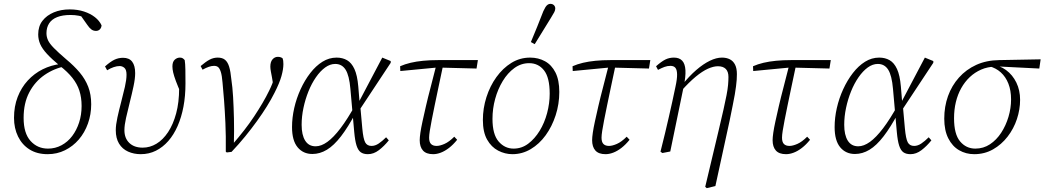

<svg xmlns="http://www.w3.org/2000/svg" viewBox="-20 -790 5440 1000"><path d="M228 13Q173 13 134 -11.5Q95 -36 74 -79Q53 -122 53 -176Q53 -236 72 -285Q91 -334 124.5 -370.5Q158 -407 202 -429Q246 -451 297 -457L298 -465L324 -446Q262 -434 212 -399.5Q162 -365 132.5 -309Q103 -253 103 -176Q103 -96 139 -56Q175 -16 230 -16Q268 -16 300.5 -33.5Q333 -51 356 -81.5Q379 -112 392 -152Q405 -192 405 -238Q405 -282 393.5 -317.5Q382 -353 357 -384.5Q332 -416 292 -447Q250 -482 225 -509Q200 -536 189.5 -560Q179 -584 179 -611Q179 -653 201 -681.5Q223 -710 260 -725.5Q297 -741 343 -741Q384 -741 417.5 -730Q451 -719 474.5 -700.5Q498 -682 509 -658Q508 -645 500 -637Q492 -629 480 -629Q466 -629 455.5 -637Q445 -645 435 -660L394 -718L439 -708L459 -681Q446 -690 428.5 -697Q411 -704 390.5 -708Q370 -712 347 -712Q306 -712 278 -701Q250 -690 236 -668.5Q222 -647 222 -617Q222 -598 230 -580.5Q238 -563 260.5 -540Q283 -517 325 -481Q366 -447 395 -412.5Q424 -378 439.5 -338Q455 -298 455 -247Q455 -194 438 -146.5Q421 -99 390.5 -63.5Q360 -28 318.5 -7.5Q277 13 228 13Z M713 13Q677 13 647 -0.5Q617 -14 600 -42Q583 -70 583 -112Q583 -139 591.5 -178Q600 -217 611 -258.5Q622 -300 630.5 -337.5Q639 -375 639 -401Q639 -427 628 -436.5Q617 -446 603 -446Q589 -446 572.5 -440.5Q556 -435 538 -424L527 -444Q555 -469 576 -479Q597 -489 621 -489Q653 -489 668.5 -468.5Q684 -448 684 -409Q684 -381 675.5 -341Q667 -301 656 -257.5Q645 -214 636.5 -176Q628 -138 628 -112Q628 -70 653.5 -45.5Q679 -21 723 -21Q761 -21 795 -41.5Q829 -62 855.5 -102Q882 -142 897.5 -199.5Q913 -257 913 -331Q913 -347 912.5 -361.5Q912 -376 912 -392L929 -358L925 -298Q906 -341 896 -368Q886 -395 882 -412.5Q878 -430 878 -444Q878 -468 890 -479Q902 -490 917 -490Q926 -490 931.5 -486.5Q937 -483 942 -477Q945 -459 945.5 -427Q946 -395 946 -355Q946 -290 935.5 -234.5Q925 -179 905 -133.5Q885 -88 856.5 -55.5Q828 -23 792 -5Q756 13 713 13Z M1156 0Q1157 -83 1154 -149Q1151 -215 1147 -267Q1143 -319 1139 -360Q1136 -397 1130 -415.5Q1124 -434 1116 -440.5Q1108 -447 1095 -447Q1082 -447 1067.5 -442Q1053 -437 1035 -427L1025 -446Q1052 -469 1072 -479.5Q1092 -490 1114 -490Q1138 -490 1152 -478.5Q1166 -467 1173.5 -442.5Q1181 -418 1185 -376Q1191 -337 1194 -285.5Q1197 -234 1198.5 -172Q1200 -110 1198 -37L1192 -39Q1224 -76 1252 -112Q1280 -148 1303.5 -183.5Q1327 -219 1347 -253Q1367 -287 1382 -318Q1391 -336 1398 -354Q1405 -372 1412 -398L1405 -336L1396 -390Q1394 -401 1391 -416.5Q1388 -432 1388 -443Q1388 -468 1399.5 -481Q1411 -494 1427 -494Q1436 -494 1442.5 -491.5Q1449 -489 1452 -486Q1454 -481 1455 -474Q1456 -467 1456 -456Q1456 -430 1446 -394Q1436 -358 1410 -307Q1393 -273 1370 -236Q1347 -199 1318.5 -159.5Q1290 -120 1257 -79.5Q1224 -39 1186 1L1161 4Z M1607 12Q1559 12 1530 -23Q1501 -58 1501 -128Q1501 -177 1512.5 -227.5Q1524 -278 1545.5 -325Q1567 -372 1596 -409.5Q1625 -447 1659.5 -468.5Q1694 -490 1733 -490Q1764 -490 1787.5 -476.5Q1811 -463 1826 -430.5Q1841 -398 1846 -340L1853 -255L1856 -243L1867 -121Q1872 -67 1882 -48.5Q1892 -30 1915 -30Q1934 -30 1952.5 -42.5Q1971 -55 1991 -75L2005 -59Q1981 -29 1953.5 -8Q1926 13 1896 13Q1873 13 1859 3Q1845 -7 1837 -32Q1829 -57 1825 -102L1805 -327Q1799 -397 1780 -427Q1761 -457 1726 -457Q1699 -457 1673.5 -438.5Q1648 -420 1625.5 -387.5Q1603 -355 1586.5 -314Q1570 -273 1560.5 -228Q1551 -183 1551 -140Q1551 -87 1569.5 -57.5Q1588 -28 1624 -28Q1653 -28 1685 -51Q1717 -74 1753.5 -122Q1790 -170 1831 -244L1839 -203H1833Q1793 -128 1756 -80Q1719 -32 1682.5 -10Q1646 12 1607 12ZM1849 -212 1846 -253 1971 -490 2015 -472V-463Z M2065 -420 2064 -445Q2089 -456 2118.5 -463Q2148 -470 2184 -473.5Q2220 -477 2261 -477H2469L2462 -433L2271 -438H2253ZM2236 13Q2200 13 2183 -6Q2166 -25 2166 -60Q2166 -74 2169.5 -98.5Q2173 -123 2180.5 -157.5Q2188 -192 2198.5 -237.5Q2209 -283 2223.5 -338Q2238 -393 2254 -457L2290 -460Q2276 -394 2264.5 -339.5Q2253 -285 2244 -241.5Q2235 -198 2228.5 -164.5Q2222 -131 2218.5 -108.5Q2215 -86 2215 -73Q2215 -50 2225 -40Q2235 -30 2254 -30Q2271 -30 2295 -40.5Q2319 -51 2346 -78L2361 -62Q2340 -36 2318.5 -19.5Q2297 -3 2276 5Q2255 13 2236 13Z M2649 13Q2610 13 2574.5 -5.5Q2539 -24 2517 -63Q2495 -102 2495 -165Q2495 -226 2513.5 -284Q2532 -342 2565.5 -388.5Q2599 -435 2643.5 -462.5Q2688 -490 2741 -490Q2784 -490 2818.5 -471Q2853 -452 2873 -412.5Q2893 -373 2893 -311Q2893 -248 2874 -189.5Q2855 -131 2822 -85.5Q2789 -40 2744.5 -13.5Q2700 13 2649 13ZM2655 -16Q2697 -16 2731 -41.5Q2765 -67 2790.5 -108.5Q2816 -150 2829.5 -201Q2843 -252 2843 -302Q2843 -386 2813.5 -423.5Q2784 -461 2736 -461Q2694 -461 2659 -435.5Q2624 -410 2598.5 -368Q2573 -326 2559 -275Q2545 -224 2545 -171Q2545 -90 2577 -53Q2609 -16 2655 -16ZM2745 -571Q2762 -611 2778 -651Q2794 -691 2810 -732Q2816 -745 2821 -753Q2826 -761 2832.5 -765.5Q2839 -770 2846 -770Q2858 -770 2865 -763Q2872 -756 2872 -746Q2872 -737 2867 -727Q2862 -717 2850 -698Q2829 -663 2807.5 -629Q2786 -595 2765 -560Z M2963 -420 2962 -445Q2987 -456 3016.5 -463Q3046 -470 3082 -473.5Q3118 -477 3159 -477H3367L3360 -433L3169 -438H3151ZM3134 13Q3098 13 3081 -6Q3064 -25 3064 -60Q3064 -74 3067.5 -98.5Q3071 -123 3078.5 -157.5Q3086 -192 3096.5 -237.5Q3107 -283 3121.5 -338Q3136 -393 3152 -457L3188 -460Q3174 -394 3162.5 -339.5Q3151 -285 3142 -241.5Q3133 -198 3126.5 -164.5Q3120 -131 3116.5 -108.5Q3113 -86 3113 -73Q3113 -50 3123 -40Q3133 -30 3152 -30Q3169 -30 3193 -40.5Q3217 -51 3244 -78L3259 -62Q3238 -36 3216.5 -19.5Q3195 -3 3174 5Q3153 13 3134 13Z M3420 0Q3433 -50 3443.5 -95Q3454 -140 3463.5 -180.5Q3473 -221 3481.5 -260.5Q3490 -300 3498 -338Q3507 -379 3506.5 -403Q3506 -427 3497.5 -437Q3489 -447 3472 -447Q3456 -447 3441 -441.5Q3426 -436 3407 -426L3397 -445Q3424 -469 3444.5 -479.5Q3465 -490 3490 -490Q3518 -490 3533 -474Q3548 -458 3550 -424.5Q3552 -391 3541 -340L3471 -1L3430 7ZM3653 183 3723 -111Q3738 -174 3748 -218.5Q3758 -263 3764 -294Q3770 -325 3772 -347.5Q3774 -370 3774 -389Q3774 -417 3760 -431Q3746 -445 3719 -445Q3696 -445 3667 -432Q3638 -419 3603.5 -390.5Q3569 -362 3528 -316L3521 -347H3532Q3570 -394 3606.5 -425.5Q3643 -457 3677 -473.5Q3711 -490 3740 -490Q3764 -490 3781.5 -481Q3799 -472 3808.5 -453Q3818 -434 3818 -404Q3818 -390 3817 -374.5Q3816 -359 3813.5 -340.5Q3811 -322 3807 -297.5Q3803 -273 3796 -240Q3789 -207 3780 -161L3706 179L3661 190Z M3903 -420 3902 -445Q3927 -456 3956.5 -463Q3986 -470 4022 -473.5Q4058 -477 4099 -477H4307L4300 -433L4109 -438H4091ZM4074 13Q4038 13 4021 -6Q4004 -25 4004 -60Q4004 -74 4007.5 -98.5Q4011 -123 4018.5 -157.5Q4026 -192 4036.5 -237.5Q4047 -283 4061.5 -338Q4076 -393 4092 -457L4128 -460Q4114 -394 4102.5 -339.5Q4091 -285 4082 -241.5Q4073 -198 4066.5 -164.5Q4060 -131 4056.5 -108.5Q4053 -86 4053 -73Q4053 -50 4063 -40Q4073 -30 4092 -30Q4109 -30 4133 -40.5Q4157 -51 4184 -78L4199 -62Q4178 -36 4156.5 -19.5Q4135 -3 4114 5Q4093 13 4074 13Z M4433 12Q4385 12 4356 -23Q4327 -58 4327 -128Q4327 -177 4338.5 -227.5Q4350 -278 4371.5 -325Q4393 -372 4422 -409.5Q4451 -447 4485.5 -468.5Q4520 -490 4559 -490Q4590 -490 4613.5 -476.5Q4637 -463 4652 -430.5Q4667 -398 4672 -340L4679 -255L4682 -243L4693 -121Q4698 -67 4708 -48.5Q4718 -30 4741 -30Q4760 -30 4778.5 -42.5Q4797 -55 4817 -75L4831 -59Q4807 -29 4779.5 -8Q4752 13 4722 13Q4699 13 4685 3Q4671 -7 4663 -32Q4655 -57 4651 -102L4631 -327Q4625 -397 4606 -427Q4587 -457 4552 -457Q4525 -457 4499.5 -438.5Q4474 -420 4451.5 -387.5Q4429 -355 4412.5 -314Q4396 -273 4386.5 -228Q4377 -183 4377 -140Q4377 -87 4395.5 -57.5Q4414 -28 4450 -28Q4479 -28 4511 -51Q4543 -74 4579.5 -122Q4616 -170 4657 -244L4665 -203H4659Q4619 -128 4582 -80Q4545 -32 4508.5 -10Q4472 12 4433 12ZM4675 -212 4672 -253 4797 -490 4841 -472V-463Z M5054 13Q5011 13 4975.5 -7.5Q4940 -28 4919 -69.5Q4898 -111 4898 -172Q4898 -235 4917.5 -289.5Q4937 -344 4974.5 -386Q5012 -428 5064.5 -452Q5117 -476 5184 -477L5400 -481L5393 -433L5175 -444L5163 -443Q5123 -442 5090 -427.5Q5057 -413 5031 -388.5Q5005 -364 4986.5 -331Q4968 -298 4958.5 -258.5Q4949 -219 4949 -174Q4949 -91 4980.5 -53.5Q5012 -16 5060 -16Q5102 -16 5136 -38.5Q5170 -61 5194.5 -98.5Q5219 -136 5232.5 -181.5Q5246 -227 5246 -272Q5246 -319 5232 -354.5Q5218 -390 5192.5 -413Q5167 -436 5132 -445L5143 -454Q5186 -450 5220 -425Q5254 -400 5273.5 -360Q5293 -320 5293 -270Q5293 -220 5276.5 -170Q5260 -120 5228 -78.5Q5196 -37 5152 -12Q5108 13 5054 13Z"/></svg>

Font: Source Serif 4 18pt Light
Style: Italic
Weight: 300
Italic angle: -12°
Designer: Frank Grießhammer
Foundry: Adobe Systems Incorporated
Version: Version 4.004;hotconv 1.0.116;makeotfexe 2.5.65601